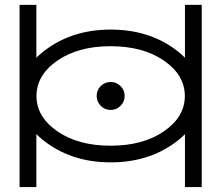

<svg xmlns="http://www.w3.org/2000/svg" viewBox="-20 -775 889 771"><path d="M126 -755.4V-23.9H58.6V-755.4ZM790 -755.4V-23.9H722.7V-755.4ZM424.3 -445.8Q447.8 -445.8 464.1 -429.4Q480.5 -413.1 480.5 -389.6Q480.5 -366.7 464.1 -350.1Q447.8 -333.5 424.3 -333.5Q400.9 -333.5 384.5 -350.1Q368.2 -366.7 368.2 -389.6Q368.2 -413.1 384.5 -429.4Q400.9 -445.8 424.3 -445.8ZM423.8 -589.4Q293.9 -589.4 210.2 -531.5Q126.5 -473.6 126.5 -389.2Q126.5 -305.7 210.2 -247.8Q293.9 -189.9 423.8 -189.9Q554.7 -189.9 638.4 -247.8Q722.2 -305.7 722.2 -389.2Q722.2 -473.6 638.4 -531.5Q554.7 -589.4 423.8 -589.4ZM424.3 -656.2Q574.7 -656.2 682.4 -577.6Q790 -499 790 -389.6Q790 -280.8 682.4 -201.9Q574.7 -123 424.3 -123Q274.9 -123 166.7 -201.9Q58.6 -280.8 58.6 -389.6Q58.6 -499 166.7 -577.6Q274.9 -656.2 424.3 -656.2Z"/></svg>

Font: Stelpolvo Sans Regula
Style: Regular
Weight: 400
Designer: Itomi Saki
Foundry: Itomi Saki
Version: Version 1.003;December 30, 2023;FontCreator 15.0.0.2927 64-b